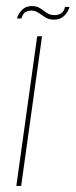

<svg xmlns="http://www.w3.org/2000/svg" viewBox="-20 -615 250 635"><path d="M34 0 103 -495H119L50 0ZM159 -550Q142 -550 130 -557.5Q118 -565 107.5 -572.5Q97 -580 83 -580Q74 -580 65 -575.5Q56 -571 51 -554H36Q41 -571 53.5 -583Q66 -595 85 -595Q102 -595 113 -587.5Q124 -580 134.5 -572.5Q145 -565 161 -565Q171 -565 181 -570Q191 -575 195 -592H210Q204 -573 191 -561.5Q178 -550 159 -550Z"/></svg>

Font: Alumni Sans Pinstripe
Style: Italic
Weight: 400
Italic angle: -8°
Designer: Robert E. Leuschke
Foundry: Robert E. Leuschke
Version: Version 1.010; ttfautohint (v1.8.4.7-5d5b)